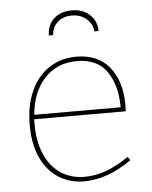

<svg xmlns="http://www.w3.org/2000/svg" viewBox="-53 -771 651 821"><g transform="rotate(-5 273.0 -360.5)"><path d="M480 -67Q375 6 276 6Q214 6 166 -24.5Q118 -55 91 -113.5Q64 -172 64 -254Q64 -336 91.5 -398Q119 -460 170 -494Q221 -528 288 -528Q380 -528 429.5 -467Q479 -406 479 -305L478 -277H85V-256Q85 -180 109.5 -125Q134 -70 178 -41.5Q222 -13 279 -13Q371 -13 469 -82ZM87 -296H458Q458 -390 417 -449.5Q376 -509 288 -509Q203 -509 149.5 -451.5Q96 -394 87 -296ZM393 -630 375 -628Q371 -662 346 -683.5Q321 -705 284 -705Q247 -705 223.5 -684.5Q200 -664 197 -629L179 -628Q179 -672 208 -699.5Q237 -727 285 -727Q332 -727 361.5 -700.5Q391 -674 393 -630Z"/></g></svg>

Font: Bitter Pro Thin
Style: Regular
Weight: 250
Designer: Sol Matas, and Bitter project Authors
Foundry: Sol Matas
Version: Version 1.010